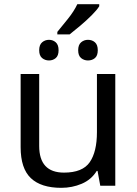

<svg xmlns="http://www.w3.org/2000/svg" viewBox="-20 -891 658 921"><path d="M533 -536V0H461L448 -71H444Q418 -29 372 -9.5Q326 10 274 10Q177 10 128 -36.5Q79 -83 79 -185V-536H168V-191Q168 -63 287 -63Q376 -63 410.5 -113Q445 -163 445 -257V-536ZM255 -726V-738Q278 -766 306.5 -801.5Q335 -837 351 -871H456V-861Q445 -843 420 -818Q395 -793 366 -768.5Q337 -744 314 -726ZM215 -601Q196 -601 182 -612.5Q168 -624 168 -650Q168 -676 182 -688Q196 -700 215 -700Q234 -700 247.5 -688Q261 -676 261 -650Q261 -624 247.5 -612.5Q234 -601 215 -601ZM402 -601Q383 -601 369 -612.5Q355 -624 355 -650Q355 -676 369 -688Q383 -700 402 -700Q422 -700 435.5 -688Q449 -676 449 -650Q449 -624 435.5 -612.5Q422 -601 402 -601Z"/></svg>

Font: Noto Sans IKEA
Style: Regular
Weight: 400
Designer: Monotype Design Team
Foundry: Monotype Imaging Inc.
Version: Version 2.001